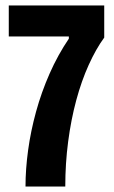

<svg xmlns="http://www.w3.org/2000/svg" viewBox="-20 -680 414 700"><path d="M73 0Q73 -63 82.5 -132.5Q92 -202 111.5 -273Q131 -344 161 -412Q191 -480 231 -539V-547H12V-660H360V-543Q330 -502 303.5 -443.5Q277 -385 258 -314.5Q239 -244 228.5 -164Q218 -84 218 0Z"/></svg>

Font: Bricolage Grotesque 24pt Condensed
Style: Bold
Weight: 700
Width: 3
Designer: Mathieu Triay
Foundry: Atelier Triay
Version: Version 1.001;gftools[0.9.33.dev8+g029e19f]